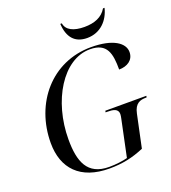

<svg xmlns="http://www.w3.org/2000/svg" viewBox="-163 -1041 1041 1170"><g transform="rotate(-20 357.0 -455.5)"><path d="M490 -784C577 -784 633 -846 651 -921H641C613 -873 562 -853 497 -853C428 -853 381 -875 374 -921H364C369 -833 410 -784 490 -784ZM345 10C431 10 498 -5 571 -36L616 -248C629 -311 664 -320 701 -320H705L707 -330H441L439 -320H448C487 -320 520 -315 520 -280C520 -274 518 -260 516 -252L466 -14C436 -6 391 0 347 0C205 0 170 -99 170 -242C170 -491 304 -714 480 -714C592 -714 606 -640 606 -537C659 -537 702 -564 702 -616C702 -675 633 -724 491 -724C235 -724 61 -516 61 -258C61 -93 157 10 345 10Z"/></g></svg>

Font: Noto Serif Display
Style: Italic
Weight: 400
Italic angle: -12°
Designer: Monotype Design Team
Foundry: Monotype Imaging Inc.
Version: Version 2.009